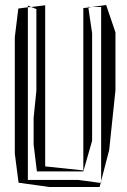

<svg xmlns="http://www.w3.org/2000/svg" viewBox="-20 -731 506 765"><path d="M312 -699V-52L160 -68V-710L104 -703L125 -695V-370L114 -262V-155L127 -48H312L347 -170V-599L332 -701ZM91 -14V-702L53 -697L39 -583V-119L54 -3L176 14H377L381 -2L293 -14ZM383 -703V-10L415 -133L440 -371V-602L403 -711L345 -703ZM91 -709 104 -703 91 -702ZM345 -703 332 -701V-703ZM381 -2 383 -10V-2ZM332 -706 329 -703H332Z"/></svg>

Font: Quebrada
Style: Regular
Weight: 400
Designer: deFharo
Foundry: deFharo
Version: Version 1.034 2012